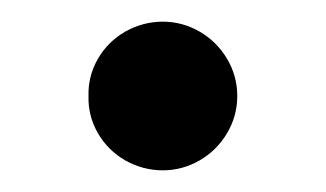

<svg xmlns="http://www.w3.org/2000/svg" viewBox="-20 -152 304 179"><path d="M62.5 -62.5Q62 -81.1 71.3 -97.2Q80.6 -113.3 96.9 -122.6Q113.3 -131.8 131.8 -131.8Q149.9 -131.8 166 -122.6Q182.1 -113.3 191.7 -97.2Q201.2 -81.1 201.2 -62.5Q201.2 -43.9 191.7 -27.8Q182.1 -11.7 166 -2.4Q149.9 6.8 131.8 6.8Q113.3 6.8 96.9 -2.4Q80.6 -11.7 71.3 -27.8Q62 -43.9 62.5 -62.5Z"/></svg>

Font: Pretendard JP Medium
Style: Regular
Weight: 500
Designer: Base glyphs from Inter by Rasmus Andersson; Hangeul glyphs from Noto Sans CJK(Source Han Sans) by Jang Soo-young and Kan
Foundry: Kil Hyung-jin
Version: Version 1.309